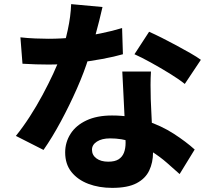

<svg xmlns="http://www.w3.org/2000/svg" viewBox="-20 -843 1040 931"><path d="M79 -662Q113 -658 151 -656.5Q189 -655 215 -655Q279 -655 344 -662Q409 -669 468 -681Q527 -693 572 -707L576 -580Q535 -568 475.5 -557Q416 -546 348.5 -538Q281 -530 216 -530Q185 -530 154 -531Q123 -532 89 -534ZM477 -809Q471 -782 461 -742Q451 -702 438.5 -656.5Q426 -611 411 -567Q389 -495 353 -413.5Q317 -332 275 -254Q233 -176 191 -116L57 -184Q91 -226 124 -277Q157 -328 186 -382Q215 -436 238 -485.5Q261 -535 275 -575Q294 -631 308.5 -697.5Q323 -764 325 -823ZM712 -496Q710 -465 710 -431.5Q710 -398 711 -362Q712 -341 713.5 -306Q715 -271 717 -232Q719 -193 720.5 -158Q722 -123 722 -103Q722 -55 703.5 -16Q685 23 642 45.5Q599 68 524 68Q460 68 408.5 48.5Q357 29 326.5 -9Q296 -47 296 -104Q296 -153 322 -194Q348 -235 399 -259Q450 -283 523 -283Q612 -283 687.5 -258Q763 -233 822.5 -194.5Q882 -156 924 -118L851 1Q824 -23 790 -53Q756 -83 713 -110Q670 -137 620.5 -154.5Q571 -172 514 -172Q474 -172 450 -156.5Q426 -141 426 -117Q426 -91 447.5 -75Q469 -59 505 -59Q537 -59 555 -70.5Q573 -82 581 -102.5Q589 -123 589 -151Q589 -172 587 -213.5Q585 -255 582.5 -306Q580 -357 577.5 -407.5Q575 -458 573 -496ZM876 -436Q846 -460 802 -487Q758 -514 712 -539.5Q666 -565 632 -580L703 -689Q730 -677 765 -659.5Q800 -642 836 -622.5Q872 -603 903.5 -585Q935 -567 954 -553Z"/></svg>

Font: Noto Sans SC ExtraBold
Style: Regular
Weight: 800
Designer: Ryoko NISHIZUKA 西塚涼子 (kana, bopomofo & ideographs); Paul D. Hunt (Latin, Greek & Cyrillic); Sandoll Communications 산돌커뮤니
Foundry: Adobe
Version: Version 2.004-H2;hotconv 1.0.118;makeotfexe 2.5.65603